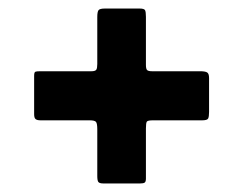

<svg xmlns="http://www.w3.org/2000/svg" viewBox="-20 -540 570 450"><path d="M337 -373H450Q460 -373 465 -370.5Q470 -368 470 -357V-277.5Q470 -266.5 467.8 -262.2Q465.5 -258 454 -258H339Q326.5 -258 324.2 -255Q322 -252 322 -239V-121.5Q322 -114 319 -112Q316 -110 308 -110H223Q213 -110 210.5 -113.5Q208 -117 208 -127.5V-237Q208 -250 205.2 -254Q202.5 -258 190 -258H75Q67 -258 63.5 -260.8Q60 -263.5 60 -272.5V-362Q60 -370.5 62.8 -371.8Q65.5 -373 73.5 -373H194Q203.5 -373 205.8 -376.8Q208 -380.5 208 -390V-500Q208 -512.5 211 -516.2Q214 -520 226 -520H307Q318 -520 320 -516Q322 -512 322 -500.5V-388Q322 -378.5 324.8 -375.8Q327.5 -373 337 -373Z"/></svg>

Font: Besley* Condensed Fatface
Style: Regular
Weight: 900
Width: 3
Designer: Owen Earl
Foundry: indestructible type*
Version: Version 3.000; ttfautohint (v1.8.3)